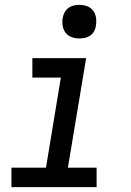

<svg xmlns="http://www.w3.org/2000/svg" viewBox="-20 -769 540 789"><path d="M27 0V-80H169L230 -450H113V-530H334L259 -80H377V0ZM306 -611Q290 -611 274.5 -616.5Q259 -622 249.5 -634.5Q240 -647 237.5 -663.5Q235 -680 238 -697Q240 -708 246 -719Q252 -730 262 -737Q272 -744 283.5 -746.5Q295 -749 306 -749Q323 -749 338 -743.5Q353 -738 362.5 -725.5Q372 -713 374.5 -696.5Q377 -680 374 -663Q373 -652 367 -641Q361 -630 351 -623Q341 -616 329.5 -613.5Q318 -611 306 -611Z"/></svg>

Font: Iosevka Slab Medium Oblique
Style: Regular
Weight: 500
Italic angle: -9°
Monospace: yes
Designer: Belleve Invis
Foundry: Belleve Invis
Version: Version 11.1.1; ttfautohint (v1.8.3)